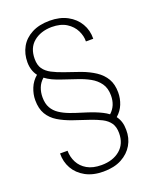

<svg xmlns="http://www.w3.org/2000/svg" viewBox="-170 -806 904 1131"><g transform="rotate(-20 282.0 -240.0)"><path d="M279 232Q214 232 167.5 206.5Q121 181 97 138.5Q73 96 74 44H121Q121 83 138.5 117Q156 151 191.5 171.5Q227 192 281 192Q353 192 397.5 154.5Q442 117 442 50Q442 11 425.5 -13Q409 -37 378 -53Q347 -69 304.5 -83Q262 -97 209 -115Q160 -132 123 -154.5Q86 -177 65 -212Q44 -247 44 -301Q44 -338 59 -375Q74 -412 105 -438Q91 -456 84 -478.5Q77 -501 77 -526Q77 -579 100.5 -621Q124 -663 170.5 -687.5Q217 -712 283 -712Q347 -712 393.5 -687Q440 -662 465 -619.5Q490 -577 489 -524H443Q444 -558 427 -592.5Q410 -627 374 -650Q338 -673 281 -673Q212 -672 168 -635.5Q124 -599 124 -530Q124 -491 140.5 -467.5Q157 -444 187.5 -428Q218 -412 260.5 -397.5Q303 -383 355 -365Q404 -347 441 -322.5Q478 -298 498.5 -263Q519 -228 519 -177Q519 -139 505 -104Q491 -69 461 -43Q475 -24 481.5 -2.5Q488 19 488 46Q489 98 464.5 140Q440 182 393.5 207Q347 232 279 232ZM430 -72Q452 -92 462.5 -117.5Q473 -143 473 -175Q473 -221 451.5 -251Q430 -281 395.5 -300Q361 -319 319.5 -332.5Q278 -346 238 -360Q201 -372 177 -383.5Q153 -395 135 -409Q111 -388 100.5 -360.5Q90 -333 90 -302Q90 -262 105 -235.5Q120 -209 146.5 -191.5Q173 -174 206.5 -161.5Q240 -149 277 -138Q314 -127 351 -113Q374 -104 394 -94Q414 -84 430 -72Z"/></g></svg>

Font: DM Sans 16pt ExtraLight
Style: Regular
Weight: 250
Version: Version 4.004;gftools[0.9.30]